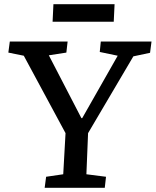

<svg xmlns="http://www.w3.org/2000/svg" viewBox="-20 -900 746 920"><path d="M370 -334H374L544 -633L458 -651L463 -701H706L699 -647L619 -630L402 -262L394 -65L488 -53L482 0H194L201 -53L283 -65L294 -262L94 -633L20 -648L27 -701H304L298 -648L214 -635ZM236 -880H529L525 -796H232Z"/></svg>

Font: Literata Medium
Style: Italic
Weight: 500
Italic angle: -2°
Designer: Latin by Veronika Burian and Jose Scaglione. Greek by Irene Vlachou. Cyrillic by Vera Evstafieva
Foundry: TypeTogether
Version: Version 3.103;gftools[0.9.29]